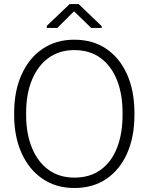

<svg xmlns="http://www.w3.org/2000/svg" viewBox="-20 -917 736 947"><path d="M346.7 10.3Q256.8 10.3 189.9 -35.2Q123 -80.6 86.4 -161.9Q49.8 -243.2 49.8 -350.6V-359.9Q49.8 -467.8 86.4 -549.1Q123 -630.4 189.5 -675.8Q255.9 -721.2 346.2 -721.2Q438.5 -721.2 504.9 -675.8Q571.3 -630.4 607.2 -549.1Q643.1 -467.8 643.1 -359.9V-350.6Q643.1 -242.7 607.4 -161.6Q571.8 -80.6 505.4 -35.2Q439 10.3 346.7 10.3ZM346.7 -41Q423.8 -41 476.8 -79.6Q529.8 -118.2 557.1 -187.7Q584.5 -257.3 584.5 -350.6V-360.8Q584.5 -453.6 556.6 -522.9Q528.8 -592.3 475.8 -631.1Q422.9 -669.9 346.2 -669.9Q272.5 -669.9 219.2 -631.1Q166 -592.3 137.5 -522.7Q108.9 -453.1 108.9 -360.8V-350.6Q108.9 -257.8 137.5 -188Q166 -118.2 219.2 -79.6Q272.5 -41 346.7 -41ZM210.9 -779.3V-789.6L323.7 -897H367.7L481.4 -788.1V-779.3H429.7L345.2 -861.3L262.7 -779.3Z"/></svg>

Font: Roboto Slab Light
Style: Regular
Weight: 300
Designer: Google
Version: Version 2.000; ttfautohint (v1.8.1.43-b0c9)